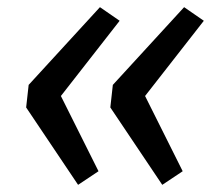

<svg xmlns="http://www.w3.org/2000/svg" viewBox="-20 -555 609 536"><path d="M314 -497 150 -287 255 -77 198 -39 53 -255 60 -318 259 -535ZM549 -497 385 -287 490 -77 433 -39 288 -255 295 -318 494 -535Z"/></svg>

Font: FiraGO
Style: Italic
Weight: 400
Italic angle: -8°
Designer: bBox Type GmbH
Foundry: bBox Type GmbH
Version: Version 1.001